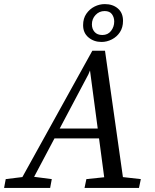

<svg xmlns="http://www.w3.org/2000/svg" viewBox="-61 -918 759 938"><path d="M-41 0 -33 -43 73 -56H91L192 -43L184 0ZM19 0 390 -670H452L547 0H455L376 -594H387L371 -555L77 0ZM184 -242 196 -290H478L468 -242ZM352 0 361 -43 486 -56H511L627 -43L618 0ZM435 -713Q398 -713 371.5 -735Q345 -757 345 -795Q345 -828 361 -851Q377 -874 401 -886Q425 -898 451 -898Q490 -898 515 -876.5Q540 -855 540 -816Q540 -784 525 -761Q510 -738 485.5 -725.5Q461 -713 435 -713ZM439 -747Q466 -747 481.5 -767Q497 -787 497 -813Q497 -833 486 -848.5Q475 -864 450 -864Q424 -864 406 -845Q388 -826 388 -799Q388 -777 401 -762Q414 -747 439 -747Z"/></svg>

Font: Source Serif 4 18pt
Style: Italic
Weight: 400
Italic angle: -12°
Designer: Frank Grießhammer
Foundry: Adobe Systems Incorporated
Version: Version 4.004;hotconv 1.0.116;makeotfexe 2.5.65601